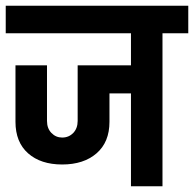

<svg xmlns="http://www.w3.org/2000/svg" viewBox="-30 -650 677 670"><path d="M627 -534H537V0H427V-324H352V-225Q352 -154 307 -115Q262 -76 187 -76Q112 -76 68 -115Q24 -154 24 -225V-422H134V-228Q134 -202 149.5 -186Q165 -170 187 -170Q210 -170 225.5 -186Q241 -202 241 -228V-422H427V-534H-10V-630H627Z"/></svg>

Font: Pragati Narrow
Style: Bold
Weight: 700
Designer: Hector Gatti, Marcela Romero, Pablo Cosgaya and Nicolas Silva
Foundry: Omnibus-Type
Version: Version 1.010; ttfautohint (v1.3)